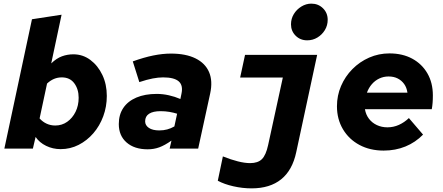

<svg xmlns="http://www.w3.org/2000/svg" viewBox="-20 -818 2440 1057"><path d="M314 3Q271 3 234 -15Q197 -33 176 -64L161 0H4L156 -712L319 -737L262 -469Q291 -497 321 -508Q351 -519 384 -519Q436 -519 477.5 -488Q519 -457 543.5 -405.5Q568 -354 568 -290Q568 -231 548.5 -178Q529 -125 494 -84.5Q459 -44 413 -20.5Q367 3 314 3ZM198 -166Q215 -147 237 -137Q259 -127 284 -127Q321 -127 350 -147.5Q379 -168 396 -202.5Q413 -237 413 -280Q413 -327 389 -359.5Q365 -392 320 -392Q275 -392 239 -358Z M793 4Q720 4 677 -33.5Q634 -71 634 -135Q634 -187 659 -224Q684 -261 731 -281Q778 -301 843 -301Q876 -301 909.5 -293.5Q943 -286 973 -273L979 -302Q989 -348 964 -370Q939 -392 878 -392Q852 -392 820.5 -386Q789 -380 747 -366L711 -480Q772 -502 823.5 -512.5Q875 -523 921 -523Q1003 -523 1056.5 -496.5Q1110 -470 1131 -421Q1152 -372 1137 -303L1071 0H914L924 -44Q887 -18 857 -7Q827 4 793 4ZM779 -150Q779 -128 799.5 -114Q820 -100 857 -100Q880 -100 900.5 -105.5Q921 -111 940 -122L955 -192Q936 -198 913 -202Q890 -206 864 -206Q823 -206 801 -192Q779 -178 779 -150Z M1671 -596Q1633 -596 1607.5 -621.5Q1582 -647 1582 -684Q1582 -715 1597.5 -740.5Q1613 -766 1639 -782Q1665 -798 1694 -798Q1732 -798 1758 -772.5Q1784 -747 1784 -709Q1784 -678 1768.5 -652.5Q1753 -627 1727.5 -611.5Q1702 -596 1671 -596ZM1365 219Q1315 219 1264.5 207.5Q1214 196 1179 177L1207 43Q1252 61 1290 70.5Q1328 80 1357 80Q1400 80 1422 58Q1444 36 1456 -19L1537 -391H1302L1329 -516H1726L1611 19Q1590 119 1528 169Q1466 219 1365 219Z M2092 11Q2017 11 1959 -20Q1901 -51 1868 -106.5Q1835 -162 1835 -233Q1835 -292 1857.5 -344.5Q1880 -397 1920 -437.5Q1960 -478 2012.5 -501Q2065 -524 2124 -524Q2196 -524 2249.5 -495Q2303 -466 2333 -414Q2363 -362 2363 -293Q2363 -270 2361.5 -251.5Q2360 -233 2357 -217H1989Q1994 -187 2011 -164.5Q2028 -142 2054.5 -129.5Q2081 -117 2113 -117Q2146 -117 2176 -130.5Q2206 -144 2231 -168L2309 -77Q2267 -34 2212 -11.5Q2157 11 2092 11ZM2000 -308H2223Q2219 -336 2205 -355.5Q2191 -375 2169.5 -386Q2148 -397 2119 -397Q2092 -397 2068.5 -386Q2045 -375 2027.5 -355Q2010 -335 2000 -308Z"/></svg>

Font: Red Hat Mono
Style: Italic
Weight: 300
Italic angle: -12°
Monospace: yes
Designer: Pentagram, MCKL
Foundry: Pentagram, MCKL
Version: Version 1.023